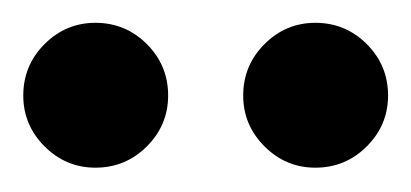

<svg xmlns="http://www.w3.org/2000/svg" viewBox="-20 -690 353 165"><path d="M313.5 -607.9Q313.5 -582.5 295.2 -564.2Q276.9 -545.9 251 -545.9Q225.6 -545.9 207.3 -564.2Q189 -582.5 189 -607.9Q189 -633.8 207.3 -652.1Q225.6 -670.4 251 -670.4Q276.9 -670.4 295.2 -652.1Q313.5 -633.8 313.5 -607.9ZM124.5 -607.9Q124.5 -582.5 106.2 -564.2Q87.9 -545.9 62 -545.9Q36.6 -545.9 18.3 -564.2Q0 -582.5 0 -607.9Q0 -633.8 18.3 -652.1Q36.6 -670.4 62 -670.4Q87.9 -670.4 106.2 -652.1Q124.5 -633.8 124.5 -607.9Z"/></svg>

Font: Annapurna SIL
Style: Bold
Weight: 700
Designer: Peter Martin, Annie Olsen
Foundry: SIL International
Version: Version 2.000